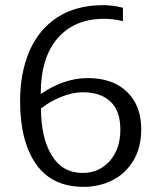

<svg xmlns="http://www.w3.org/2000/svg" viewBox="-20 -715 625 745"><path d="M58 -323Q58 -431 93.5 -515Q129 -599 201.5 -647Q274 -695 381 -695Q417 -695 457 -685V-633Q419 -642 384 -642Q269 -642 203.5 -566.5Q138 -491 138 -350Q228 -412 321 -412Q418 -412 473 -358.5Q528 -305 528 -214Q528 -143 498 -92.5Q468 -42 417 -16Q366 10 304 10Q182 10 120 -78Q58 -166 58 -323ZM447 -212Q447 -285 408.5 -321Q370 -357 301 -357Q261 -357 216 -338.5Q171 -320 139 -294Q139 -181 180.5 -112.5Q222 -44 300 -44Q365 -44 406 -90.5Q447 -137 447 -212Z"/></svg>

Font: Maitree
Style: Regular
Weight: 400
Designer: CadsonDemak Team
Foundry: CadsonDemak
Version: Version 1.001